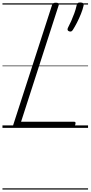

<svg xmlns="http://www.w3.org/2000/svg" viewBox="-20 -1037 734 1557"><path d="M108 0Q80 0 87 -23L402 -996Q405 -1006 411.5 -1010.5Q418 -1015 433 -1015Q447 -1015 453.5 -1010.5Q460 -1006 456 -995L151 -50H579Q590 -50 592 -44Q594 -38 590 -25Q587 -12 580.5 -6Q574 0 564 0ZM540 -783Q530 -787 528 -794.5Q526 -802 532 -814Q544 -836 557.5 -866.5Q571 -897 583 -930Q595 -963 601 -992Q603 -1003 608.5 -1010Q614 -1017 630 -1017Q648 -1017 654 -1010Q660 -1003 658 -992Q651 -961 636.5 -924.5Q622 -888 604.5 -854Q587 -820 571 -795Q566 -787 559.5 -783Q553 -779 540 -783ZM0 490H694V500H0ZM0 -20H694V0H0ZM0 -505H694V-500H0ZM0 -1010H694V-1000H0Z"/></svg>

Font: Playwrite US Trad Guides
Style: Regular
Weight: 400
Designer: Veronika Burian, José Scaglione
Foundry: TypeTogether
Version: Version 1.003